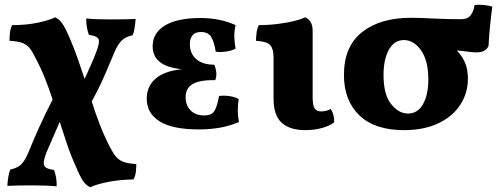

<svg xmlns="http://www.w3.org/2000/svg" viewBox="-20 -540 2109 810"><path d="M219 246Q199 244 172.5 243Q146 242 116 242Q87 242 60 242.5Q33 243 11 244Q12 226 15 206.5Q18 187 24 175Q53 169 68.5 154.5Q84 140 99 105Q121 51 145 -2.5Q169 -56 202 -120Q188 -163 170.5 -207.5Q153 -252 129 -297Q117 -322 105 -337Q93 -352 74 -359Q55 -366 20 -368Q20 -385 22 -402.5Q24 -420 31 -434Q92 -434 140.5 -444.5Q189 -455 213 -467Q230 -459 243 -440.5Q256 -422 275 -377Q294 -333 308.5 -291Q323 -249 337 -207Q351 -239 363 -265Q375 -291 385 -318Q401 -358 396.5 -373Q392 -388 355 -393Q350 -406 346.5 -425Q343 -444 344 -462Q364 -460 390.5 -459Q417 -458 447 -458Q476 -458 503.5 -458.5Q531 -459 552 -460Q551 -442 548 -422.5Q545 -403 539 -391Q512 -386 495 -370.5Q478 -355 463 -320Q446 -280 432.5 -248Q419 -216 404 -184Q389 -152 367 -112Q382 -64 400.5 -16Q419 32 444 81Q457 106 469 120.5Q481 135 500 142.5Q519 150 555 152Q555 169 553 186Q551 203 543 217Q482 218 433.5 228Q385 238 361 250Q344 243 331 224.5Q318 206 299 160Q278 114 262.5 67.5Q247 21 232 -26Q221 -1 205.5 35Q190 71 176 103Q160 144 166.5 158.5Q173 173 208 177Q213 190 216.5 209Q220 228 219 246Z M819 6Q708 6 653.5 -28Q599 -62 599 -124Q599 -175 635.5 -207.5Q672 -240 747 -248Q682 -255 653 -279.5Q624 -304 624 -345Q624 -401 676 -432.5Q728 -464 825 -464Q909 -464 974 -434Q968 -410 968.5 -385.5Q969 -361 974 -335Q958 -326 934 -322.5Q910 -319 890 -322Q884 -363 871 -384Q858 -405 828 -405Q803 -405 792 -391Q781 -377 781 -354Q781 -314 808 -290.5Q835 -267 884 -267Q891 -251 892.5 -233.5Q894 -216 888 -202Q823 -203 793 -185.5Q763 -168 763 -130Q763 -97 783.5 -75Q804 -53 842 -53Q872 -53 884 -71Q896 -89 904 -135Q924 -138 948 -134.5Q972 -131 987 -122Q979 -70 988 -25Q947 -8 906 -1Q865 6 819 6Z M1268 9Q1203 9 1168.5 -22Q1134 -53 1134 -125V-298Q1134 -333 1120.5 -349Q1107 -365 1060 -368Q1060 -385 1062.5 -402.5Q1065 -420 1072 -434Q1113 -434 1152 -439Q1191 -444 1221.5 -451.5Q1252 -459 1267 -467Q1282 -461 1290.5 -447Q1299 -433 1299 -409V-130Q1299 -95 1307.5 -82.5Q1316 -70 1335 -70Q1345 -70 1355.5 -72.5Q1366 -75 1375 -80Q1390 -60 1390 -24Q1373 -10 1340 -0.5Q1307 9 1268 9Z M1684 9Q1561 9 1496 -53.5Q1431 -116 1431 -224Q1431 -344 1507.5 -404.5Q1584 -465 1714 -465Q1751 -465 1805.5 -462Q1860 -459 1926 -459Q1952 -459 1965 -475Q1978 -491 1982 -519Q2000 -521 2021 -519Q2042 -517 2057 -512Q2052 -477 2047.5 -432Q2043 -387 2041 -346Q2029 -319 1990 -319Q1975 -319 1954.5 -322Q1934 -325 1907 -327Q1928 -306 1941 -277.5Q1954 -249 1954 -208Q1954 -147 1921.5 -97.5Q1889 -48 1828.5 -19.5Q1768 9 1684 9ZM1701 -61Q1742 -61 1764.5 -100.5Q1787 -140 1787 -205Q1787 -285 1756 -328Q1725 -371 1684 -371Q1643 -371 1620.5 -330Q1598 -289 1598 -224Q1598 -141 1630 -101Q1662 -61 1701 -61Z"/></svg>

Font: Vollkorn ExtraBold
Style: Regular
Weight: 800
Designer: Friedrich Althausen
Foundry: Friedrich Althausen
Version: Version 5.000; ttfautohint (v1.8.3)